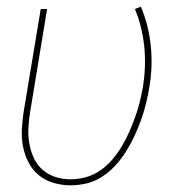

<svg xmlns="http://www.w3.org/2000/svg" viewBox="-20 -547 540 575"><path d="M191 8Q165 8 140 0.5Q115 -7 96 -22.5Q77 -38 65.5 -60.5Q54 -83 49 -108Q44 -133 45.5 -160Q47 -187 51 -213L102 -520H121L70 -210Q66 -186 65 -162.5Q64 -139 68 -116.5Q72 -94 81.5 -73.5Q91 -53 107.5 -38.5Q124 -24 146 -17Q168 -10 192 -10Q214 -10 237.5 -16.5Q261 -23 281 -37Q301 -51 317 -70Q333 -89 345.5 -110Q358 -131 367.5 -153Q377 -175 385 -197Q393 -219 398.5 -241.5Q404 -264 408 -287Q418 -348 412 -407.5Q406 -467 384 -520L402 -527Q425 -472 431.5 -410Q438 -348 427 -284Q423 -260 417 -236Q411 -212 402.5 -188Q394 -164 383 -140.5Q372 -117 358.5 -95Q345 -73 327 -53Q309 -33 287 -18.5Q265 -4 240.5 2Q216 8 191 8Z"/></svg>

Font: Iosevka SS04 Thin
Style: Italic
Weight: 100
Italic angle: -9°
Monospace: yes
Designer: Belleve Invis
Foundry: Belleve Invis
Version: Version 19.0.0; ttfautohint (v1.8.4)